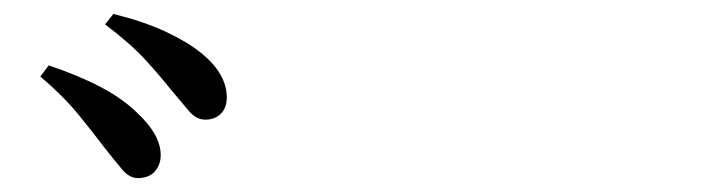

<svg xmlns="http://www.w3.org/2000/svg" viewBox="-20 -865 1040 276"><path d="M178 -609Q166 -609 155.5 -621.5Q145 -634 130 -653Q115 -673 93 -700Q71 -727 38 -755L50 -771Q92 -757 124.5 -740Q157 -723 178 -702Q211 -671 211 -642Q211 -628 202.5 -618.5Q194 -609 178 -609ZM275 -693Q262 -693 251.5 -705.5Q241 -718 225 -737Q210 -756 189 -779Q168 -802 131 -830L143 -845Q187 -834 218 -819.5Q249 -805 269 -789Q306 -759 306 -725Q306 -710 297.5 -701.5Q289 -693 275 -693Z"/></svg>

Font: Noto Serif TC SemiBold
Style: Regular
Weight: 600
Version: Version 2.002-H1;hotconv 1.1.0;makeotfexe 2.6.0